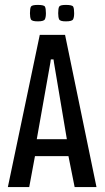

<svg xmlns="http://www.w3.org/2000/svg" viewBox="-20 -762 427 782"><path d="M12 0 142 -620H245L373 0H284L256 -140L271 -126H112L125 -140L99 0ZM128 -185 120 -195H266L254 -185L200 -506L198 -520H187L185 -506ZM248 -675Q225 -675 221 -683Q217 -691 217 -708Q217 -728 221 -735Q225 -742 248 -742Q274 -742 278 -735Q282 -728 282 -708Q282 -691 277.5 -683Q273 -675 248 -675ZM134 -675Q110 -675 106 -683Q102 -691 102 -708Q102 -728 106 -735Q110 -742 134 -742Q159 -742 163 -735Q167 -728 167 -708Q167 -691 162.5 -683Q158 -675 134 -675Z"/></svg>

Font: Smooch Sans Thin SemiBold
Style: Regular
Weight: 600
Version: Version 1.010